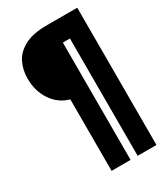

<svg xmlns="http://www.w3.org/2000/svg" viewBox="-185 -745 770 893"><g transform="rotate(-30 200.0 -298.5)"><path d="M142 70V-314Q86 -329 52 -379Q18 -429 18 -497Q18 -542 36.5 -580.5Q55 -619 99.5 -643Q144 -667 219 -667H383V70H282V-560H244V70Z"/></g></svg>

Font: Inconsolata Condensed Black
Style: Regular
Weight: 900
Width: 3
Monospace: yes
Designer: Raph Levien, Cyreal, Brenton Simpson
Foundry: Raph Levien, Cyreal, Google
Version: Version 3.001; ttfautohint (v1.8.2.53-6de2)